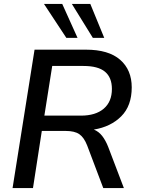

<svg xmlns="http://www.w3.org/2000/svg" viewBox="-20 -958 717 978"><path d="M44 0 156 -705H418Q533 -705 592 -653.5Q651 -602 651 -513Q651 -419 597.5 -365.5Q544 -312 458 -298Q483 -288 500.5 -265.5Q518 -243 531 -210L611 0H506L424 -217Q408 -258 384 -274.5Q360 -291 315 -291H193L148 0ZM206 -369H392Q467 -369 508.5 -404.5Q550 -440 550 -505Q550 -563 515 -592.5Q480 -622 405 -622H246ZM453 -765 346 -938H440L511 -765ZM318 -765 204 -938H297L375 -765Z"/></svg>

Font: Nunito Sans SemiBold
Style: Italic
Weight: 600
Italic angle: -9°
Designer: Vernon Adams
Foundry: Vernon Adams
Version: Version 3.006; ttfautohint (v1.8.3)